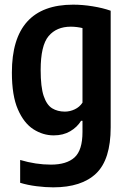

<svg xmlns="http://www.w3.org/2000/svg" viewBox="-20 -574 549 824"><path d="M208.5 230Q175.5 230 137.2 225.2Q99 220.5 66.5 210.5V112.5Q133.5 132.5 198.5 132.5Q266 132.5 300 101.5Q334 70.5 334 -7.5V-55.5H328Q311 -28 281 -10.5Q251 7 210.5 7Q164.5 7 123.5 -19.2Q82.5 -45.5 56.8 -104.5Q31 -163.5 31 -262.5Q31 -554 294 -554Q334 -554 377.5 -547Q421 -540 455 -528V-27.5Q455 110.5 392.8 170.2Q330.5 230 208.5 230ZM258.5 -95Q280 -95 300.8 -104.8Q321.5 -114.5 334 -133.5V-453.5Q324 -456 310.2 -457.8Q296.5 -459.5 284 -459.5Q222.5 -459.5 188.5 -419Q154.5 -378.5 154.5 -273.5Q154.5 -200.5 167.5 -162Q180.5 -123.5 203.8 -109.2Q227 -95 258.5 -95Z"/></svg>

Font: Encode Sans Condensed Condensed SemiBold
Style: Regular
Weight: 600
Width: 3
Designer: Multiple Designers
Foundry: Impallari Type
Version: Version 3.000; ttfautohint (v1.8.3) -l 8 -r 50 -G 200 -x 14 